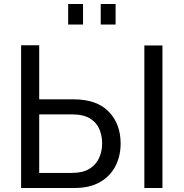

<svg xmlns="http://www.w3.org/2000/svg" viewBox="-20 -935 913 955"><path d="M85 0V-710H175V-441H345Q461 -441 520.5 -380Q580 -319 580 -221Q580 -159 554 -108.5Q528 -58 477 -29Q426 0 351 0ZM698 0V-709H788V0ZM175 -75H339Q392 -75 425 -95.5Q458 -116 473 -149.5Q488 -183 488 -221Q488 -259 474.5 -292Q461 -325 428 -345.5Q395 -366 338 -366H175ZM319 -813V-915H393V-813ZM481 -813V-915H555V-813Z"/></svg>

Font: Raleway Medium
Style: Regular
Weight: 500
Designer: Matt McInerney, Pablo Impallari, Rodrigo Fuenzalida
Foundry: Matt McInerney, Pablo Impallari, Rodrigo Fuenzalida
Version: Version 4.026